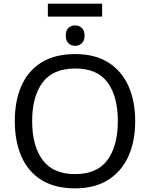

<svg xmlns="http://www.w3.org/2000/svg" viewBox="-20 -1021 821 1051"><path d="M720 -358Q720 -247 682.5 -164.5Q645 -82 571.5 -36Q498 10 391 10Q280 10 206.5 -36Q133 -82 97 -165Q61 -248 61 -359Q61 -468 97 -550.5Q133 -633 206.5 -679Q280 -725 392 -725Q499 -725 572 -679.5Q645 -634 682.5 -551.5Q720 -469 720 -358ZM156 -358Q156 -223 213 -145.5Q270 -68 391 -68Q512 -68 568.5 -145.5Q625 -223 625 -358Q625 -493 569 -569.5Q513 -646 392 -646Q270 -646 213 -569.5Q156 -493 156 -358ZM539 -1001V-930H242V-1001ZM392 -882Q412 -882 427.5 -868.5Q443 -855 443 -826Q443 -798 427.5 -784Q412 -770 392 -770Q370 -770 355 -784Q340 -798 340 -826Q340 -855 355 -868.5Q370 -882 392 -882Z"/></svg>

Font: Apis
Style: Regular
Weight: 400
Designer: Monotype Design Team
Foundry: Monotype Imaging Inc.
Version: Version 2.000; build 0001